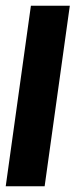

<svg xmlns="http://www.w3.org/2000/svg" viewBox="-23 -651 264 671"><path d="M-3 0 85 -631H221L133 0Z"/></svg>

Font: Alumni Sans ExtraBold
Style: Italic
Weight: 800
Italic angle: -8°
Designer: Robert E. Leuschke
Foundry: Robert E. Leuschke
Version: Version 1.016